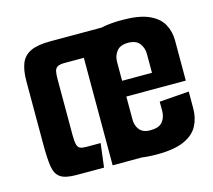

<svg xmlns="http://www.w3.org/2000/svg" viewBox="-77 -569 736 664"><g transform="rotate(-15 291.5 -237.0)"><path d="M119.8 0Q80.5 0 63 -12.3Q45.5 -24.6 41.2 -53.3Q36.9 -81.9 36.9 -130.3V-357.9Q36.9 -396.9 46.9 -421.7Q56.8 -446.4 81.8 -458.2Q106.8 -470 151.8 -470H355.8V0H249.8V-384.9H180.1Q163.3 -384.9 155.2 -380Q147.2 -375.1 145 -364.6Q142.9 -354 142.9 -335.5V-137.4Q142.9 -114.3 145.9 -103.1Q148.9 -91.9 156.4 -88.5Q163.9 -85.1 178.4 -85.1H229.6L219 0ZM408.1 3.3Q342.6 3.3 308.8 -12.7Q275 -28.7 263 -55.7Q251.1 -82.6 251.1 -113.9V-359.8Q251.1 -392.1 263.2 -418.5Q275.4 -445 309.6 -461Q343.9 -477 411.2 -477Q471.5 -477 506.1 -461.7Q540.7 -446.3 555.3 -420.2Q570 -394 570 -361.1V-267.2L464 -260.6V-341.6Q464 -362.8 451.5 -379.2Q439 -395.5 410.5 -395.5Q382.4 -395.5 369.7 -379.3Q357.1 -363.1 357.1 -341.6V-134.8Q357.1 -112.9 369.4 -98Q381.7 -83.2 407.5 -83.2Q438.3 -83.2 451.1 -98.5Q464 -113.9 464 -137.8V-170.4L570 -178.3V-118Q570 -83.4 555.2 -55.7Q540.4 -28 505.1 -12.4Q469.8 3.3 408.1 3.3ZM263.7 -217.5V-273.9H570V-217.5Z"/></g></svg>

Font: Smooch Sans Thin
Style: Regular
Weight: 100
Designer: Robert E. Leuschke
Foundry: Robert E. Leuschke
Version: Version 1.010